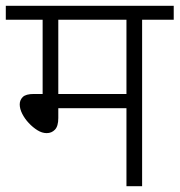

<svg xmlns="http://www.w3.org/2000/svg" viewBox="-20 -642 619 662"><path d="M470 -574V0H416V-269H181V-235Q181 -207 169.5 -195Q158 -183 141 -183Q125 -183 109 -193Q93 -203 79 -218Q65 -233 56.5 -250Q48 -267 48 -282Q48 -297 58.5 -307.5Q69 -318 97 -318H127V-574H0V-622H579V-574ZM416 -574H181V-318H416Z"/></svg>

Font: Noto Sans Devanagari Light
Style: Regular
Weight: 300
Version: Version 2.003